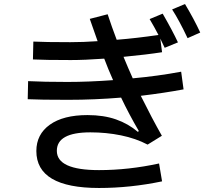

<svg xmlns="http://www.w3.org/2000/svg" viewBox="-20 -879 1040 956"><path d="M901 -859Q946 -784 977 -717L914 -689Q872 -778 837 -832ZM894 -434Q798 -416 681 -402Q736 -291 786 -203L715 -159Q656 -190 582.5 -205Q509 -220 430 -220Q263 -220 263 -128Q263 -32 473 -32Q620 -32 772 -65L787 24Q629 57 473 57Q161 57 161 -127Q161 -210 228 -258Q295 -306 416 -306Q496 -306 557.5 -284.5Q619 -263 667 -222L671 -227Q622 -311 583 -393Q451 -382 319 -382Q177 -382 118 -385L120 -475Q197 -471 316 -471Q420 -471 543 -480Q518 -536 499 -587Q401 -580 333 -580Q202 -580 144 -583L146 -672Q203 -669 330 -669Q395 -669 466 -674L427 -785L516 -808Q536 -747 561 -681Q662 -689 769 -705Q747 -747 725 -784L790 -811Q839 -726 866 -668L800 -641Q782 -679 778 -687L787 -619Q710 -607 595 -596Q618 -540 641 -489Q764 -500 882 -522Z"/></svg>

Font: IBM Plex Sans JP Medium
Style: Regular
Weight: 500
Designer: Mike Abbink; Paul van der Laan; Pieter van Rosmalen; Wujin Sim; Yejin Wi; Jinhee Kim; Boomi Park; Yona Kim; Kichan Ma
Foundry: Sandoll Inc.
Version: Version 1.001